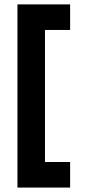

<svg xmlns="http://www.w3.org/2000/svg" viewBox="-20 -761 381 865"><path d="M58.6 -741.2H295.9V-626H182.6V-31.2H295.9V84H58.6Z"/></svg>

Font: Dinish Expanded
Style: Bold
Weight: 700
Width: 7
Designer: Charles Nix
Foundry: Playbeing
Version: Version 2.005; ttfautohint (v1.8.3)